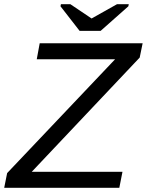

<svg xmlns="http://www.w3.org/2000/svg" viewBox="-40 -894 699 914"><path d="M528 0H-20L-6 -70L508 -612H135L149 -688H639L625 -620L111 -76H543ZM439 -747H339L248 -864L250 -874H295L396 -806L517 -874H573L571 -864Z"/></svg>

Font: Libra Sans Modern
Style: Italic
Weight: 400
Italic angle: -12°
Foundry: Stefan Peev, Context Ltd
Version: Version 1.000